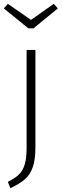

<svg xmlns="http://www.w3.org/2000/svg" viewBox="-29 -783 322 1003"><path d="M156 -14Q156 52 142 91Q128 130 101 153.5Q74 177 25 200L12 167Q50 148 70 128.5Q90 109 100 76.5Q110 44 110 -13V-522H156ZM273 -739 146 -635H119L-9 -739L12 -763L133 -679L252 -763Z"/></svg>

Font: FiraGO ExtraLight
Style: Regular
Weight: 200
Designer: bBox Type
Foundry: bBox Type GmbH
Version: Version 1.001